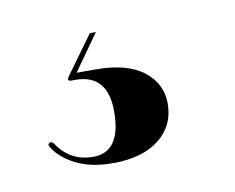

<svg xmlns="http://www.w3.org/2000/svg" viewBox="-39 -48 364 298"><g transform="rotate(-10 143.0 100.5)"><path d="M118 -2.5H127.5L87 54.5H117Q166.5 54.5 192.2 74.5Q218 94.5 218 126Q218 160.5 191.8 181.5Q165.5 202.5 118.5 202.5Q83 202.5 59.2 190Q35.5 177.5 26 160.5Q23 156.5 26.5 154.5Q30 152 34 157.5Q54 187.5 90 187.5Q134 187.5 134 123.5Q134 65 83 65H76.5Q69.5 65 74 58Z"/></g></svg>

Font: Fraunces 144pt S000
Style: Bold
Weight: 700
Version: Version 1.000; ttfautohint (v1.8.3)